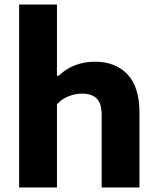

<svg xmlns="http://www.w3.org/2000/svg" viewBox="-20 -828 696 848"><path d="M64.5 -808H231.5V-493.5H239.5Q270.5 -524 311.5 -539.8Q352.5 -555.5 400 -555.5Q489 -555.5 542.5 -500.2Q596 -445 596 -329.5V0H429V-319.5Q429 -371 407.2 -392.8Q385.5 -414.5 343.5 -414.5Q311.5 -414.5 281.5 -402.2Q251.5 -390 231.5 -367V0H64.5Z"/></svg>

Font: Encode Sans Semi Expanded
Style: Bold
Weight: 700
Width: 6
Designer: Multiple Designers
Foundry: Impallari Type
Version: Version 2.000